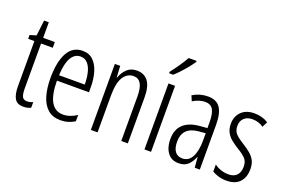

<svg xmlns="http://www.w3.org/2000/svg" viewBox="-99 -1104 2168 1454"><g transform="rotate(20 985.5 -377.5)"><path d="M172 -38Q184 -38 196.5 -41Q209 -44 219 -49V-3Q206 3 191 6.5Q176 10 158 10Q109 10 89 -23.5Q69 -57 69 -123V-486H19V-517L70 -532L85 -657H123V-532H217V-486H123V-126Q123 -81 132.5 -59.5Q142 -38 172 -38Z M439 -542Q493 -542 526 -509Q559 -476 574.5 -422Q590 -368 590 -305V-263H332Q333 -37 462 -37Q518 -37 572 -74V-23Q547 -7 518.5 1.5Q490 10 458 10Q395 10 355.5 -24.5Q316 -59 297.5 -121Q279 -183 279 -265Q279 -395 319 -468.5Q359 -542 439 -542ZM439 -496Q392 -496 364.5 -449.5Q337 -403 333 -307H540Q540 -358 530 -401Q520 -444 497.5 -470Q475 -496 439 -496Z M877 -542Q936 -542 967.5 -500Q999 -458 999 -370V0H946V-357Q946 -428 926 -461Q906 -494 868 -494Q815 -494 785 -445.5Q755 -397 755 -295V0H701V-532H744L749 -440H752Q766 -482 796.5 -512Q827 -542 877 -542Z M1186 0H1133V-532H1186ZM1275 -757Q1260 -734 1237 -705.5Q1214 -677 1189 -650.5Q1164 -624 1144 -606H1111V-618Q1142 -658 1166 -693Q1190 -728 1211 -765H1275Z M1449 -542Q1518 -542 1548.5 -497.5Q1579 -453 1579 -360V0H1538L1531 -84H1529Q1514 -44 1486.5 -17Q1459 10 1410 10Q1368 10 1341.5 -11Q1315 -32 1302.5 -66Q1290 -100 1290 -140Q1290 -219 1335.5 -261Q1381 -303 1465 -310L1526 -315V-358Q1526 -433 1506.5 -464.5Q1487 -496 1443 -496Q1422 -496 1397.5 -489Q1373 -482 1345 -465L1327 -507Q1384 -542 1449 -542ZM1471 -269Q1345 -257 1345 -141Q1345 -88 1365.5 -61Q1386 -34 1424 -34Q1476 -34 1501.5 -83.5Q1527 -133 1527 -216V-274Z M1938 -134Q1938 -66 1901.5 -28Q1865 10 1796 10Q1759 10 1729 0.5Q1699 -9 1680 -21V-78Q1701 -61 1731.5 -50.5Q1762 -40 1795 -40Q1838 -40 1861 -64.5Q1884 -89 1884 -133Q1884 -175 1862.5 -198Q1841 -221 1796 -248Q1762 -269 1736.5 -290Q1711 -311 1696 -339Q1681 -367 1681 -407Q1681 -466 1718.5 -504Q1756 -542 1824 -542Q1887 -542 1936 -511L1914 -467Q1874 -495 1824 -495Q1783 -495 1758 -472Q1733 -449 1733 -408Q1733 -370 1754.5 -346.5Q1776 -323 1824 -294Q1857 -273 1882.5 -252Q1908 -231 1923 -203.5Q1938 -176 1938 -134Z"/></g></svg>

Font: Noto Sans Tamil ExtraCondensed Light
Style: Regular
Weight: 300
Width: 2
Designer: Jelle Bosma - Monotype Design Team
Foundry: Monotype Imaging Inc.
Version: Version 2.004; ttfautohint (v1.8.4.7-5d5b)